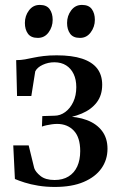

<svg xmlns="http://www.w3.org/2000/svg" viewBox="-20 -732 470 760"><path d="M197 8Q162 8 131.5 3Q101 -2 77.5 -9.5Q54 -17 39 -23.5L32.5 -156.5H93.5L115.5 -66.5Q120.5 -51.5 140.2 -35.5Q160 -19.5 196 -19.5Q228.5 -19.5 251.2 -33.5Q274 -47.5 285.8 -73.2Q297.5 -99 297.5 -134Q297.5 -188 272.2 -214.8Q247 -241.5 206 -241.5Q196.5 -241.5 185.5 -240Q174.5 -238.5 164.2 -236.2Q154 -234 146 -231L147.5 -272.5L195.5 -274Q218.5 -274 238.2 -288.5Q258 -303 270 -328.5Q282 -354 282 -387Q282 -417 271.5 -439Q261 -461 241.8 -473.2Q222.5 -485.5 195 -485.5Q171 -485.5 149.2 -475.5Q127.5 -465.5 119.5 -449.5L104 -352H47.5L44 -494Q62.5 -494 79 -497Q95.5 -500 113 -503.8Q130.5 -507.5 152.5 -510.2Q174.5 -513 204.5 -513Q265 -513 305 -499.8Q345 -486.5 364.8 -460.8Q384.5 -435 384.5 -396.5Q384.5 -355 363 -326.8Q341.5 -298.5 303.5 -282.5Q265.5 -266.5 217 -260.5L236.5 -271Q286 -271 324.2 -256.5Q362.5 -242 384 -213.5Q405.5 -185 405.5 -143Q405.5 -99.5 381.5 -65.5Q357.5 -31.5 311.2 -11.8Q265 8 197 8ZM129.5 -582Q102.5 -582 90.5 -598.8Q78.5 -615.5 78.5 -641Q78.5 -669.5 94.8 -691Q111 -712.5 137 -712.5H138Q164.5 -712.5 176.5 -695.8Q188.5 -679 188.5 -653.5Q188.5 -626 172.5 -604Q156.5 -582 130 -582ZM296 -582Q269.5 -582 257.5 -598.8Q245.5 -615.5 245.5 -641Q245.5 -669.5 261.8 -691Q278 -712.5 304 -712.5H305Q331.5 -712.5 343.5 -695.8Q355.5 -679 355.5 -653.5Q355.5 -626 339.2 -604Q323 -582 297 -582Z"/></svg>

Font: Merriweather 144pt
Style: Regular
Weight: 400
Version: Version 2.100